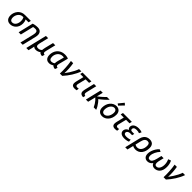

<svg xmlns="http://www.w3.org/2000/svg" viewBox="714 -3293 5984 5984"><g transform="rotate(45 3706.0 -300.5)"><path d="M227 13Q167 13 125.5 -12.5Q84 -38 63 -83.5Q42 -129 42 -193Q42 -249 61.5 -307Q81 -365 120 -413.5Q159 -462 217.5 -491.5Q276 -521 354 -521H615L595 -438H468Q485 -404 493 -369Q501 -334 501 -296Q501 -220 478 -162Q455 -104 416 -65.5Q377 -27 328 -7Q279 13 227 13ZM233 -73Q276 -73 308 -92.5Q340 -112 361 -145Q382 -178 392.5 -220Q403 -262 403 -307Q403 -344 395 -377Q387 -410 371 -438H347Q296 -438 257 -416Q218 -394 192 -358.5Q166 -323 153 -282Q140 -241 140 -201Q140 -166 149 -137Q158 -108 178.5 -90.5Q199 -73 233 -73Z M862 185 966 -248Q972 -274 977.5 -304.5Q983 -335 983 -356Q983 -380 975 -400Q967 -420 946 -432.5Q925 -445 886 -445Q862 -445 838.5 -442Q815 -439 799 -435L694 0H596L716 -500Q747 -511 778 -517.5Q809 -524 841 -527.5Q873 -531 906 -531Q997 -531 1040 -484.5Q1083 -438 1083 -365Q1083 -343 1079.5 -318Q1076 -293 1070 -267L961 185Z M1111 177 1278 -521H1377L1317 -271Q1309 -239 1303 -209Q1297 -179 1295.5 -154.5Q1294 -130 1301.5 -111.5Q1309 -93 1327.5 -83.5Q1346 -74 1380 -74Q1414 -74 1444 -86Q1474 -98 1504 -127Q1506 -153 1511.5 -183Q1517 -213 1525 -250L1592 -521H1691L1615 -209Q1607 -175 1603.5 -146.5Q1600 -118 1613 -99Q1626 -80 1666 -75L1637 10Q1612 9 1588 3.5Q1564 -2 1545.5 -14.5Q1527 -27 1518 -45Q1482 -17 1441.5 -2.5Q1401 12 1360 12Q1325 12 1299 1Q1273 -10 1255 -28Q1253 -12 1250 5Q1247 22 1242 44L1209 177Z M1942 13Q1882 13 1844.5 -13Q1807 -39 1789.5 -83.5Q1772 -128 1772 -183Q1772 -249 1792.5 -311Q1813 -373 1855.5 -423Q1898 -473 1962.5 -503Q2027 -533 2113 -533Q2138 -533 2165 -530Q2192 -527 2217.5 -520.5Q2243 -514 2263 -504L2188 -212Q2182 -191 2178.5 -171.5Q2175 -152 2175 -135Q2175 -108 2189 -94Q2203 -80 2238 -75L2208 10Q2165 8 2137.5 -4Q2110 -16 2094 -37Q2060 -15 2022 -1Q1984 13 1942 13ZM1965 -73Q1990 -73 2019 -82.5Q2048 -92 2076 -115Q2076 -138 2079.5 -165Q2083 -192 2091 -220L2149 -441Q2143 -443 2126 -445Q2109 -447 2095 -447Q2044 -447 2002.5 -427Q1961 -407 1931.5 -372Q1902 -337 1886.5 -291.5Q1871 -246 1871 -194Q1871 -166 1878.5 -138Q1886 -110 1906 -91.5Q1926 -73 1965 -73Z M2414 0Q2417 -56 2416 -122Q2415 -188 2411 -257.5Q2407 -327 2399.5 -394Q2392 -461 2381 -521H2480Q2498 -419 2504.5 -311.5Q2511 -204 2506 -108Q2557 -176 2603 -247.5Q2649 -319 2684 -388.5Q2719 -458 2740 -521H2842Q2819 -454 2784.5 -385Q2750 -316 2708 -249Q2666 -182 2617.5 -119Q2569 -56 2518 0Z M3069 9Q3027 9 2997.5 -3Q2968 -15 2953.5 -40.5Q2939 -66 2939 -105Q2939 -126 2943 -151Q2947 -176 2954 -203L3011 -438H2873L2893 -521H3283L3263 -438H3110L3048 -184Q3045 -171 3042.5 -158Q3040 -145 3040 -133Q3040 -103 3056.5 -89.5Q3073 -76 3102 -76Q3117 -76 3132 -78Q3147 -80 3162 -85L3155 -2Q3133 3 3111.5 6Q3090 9 3069 9Z M3448 10Q3399 7 3368 -6.5Q3337 -20 3322 -45.5Q3307 -71 3307 -110Q3307 -132 3311.5 -157Q3316 -182 3322 -209L3397 -521H3496L3416 -190Q3413 -173 3410 -158Q3407 -143 3407 -129Q3407 -106 3420 -89.5Q3433 -73 3468 -66Z M3561 0 3686 -521H3784L3734 -313Q3767 -337 3801.5 -365.5Q3836 -394 3868 -423Q3900 -452 3927 -477.5Q3954 -503 3970 -521H4090Q4068 -494 4035.5 -462Q4003 -430 3965.5 -397Q3928 -364 3891 -334Q3854 -304 3823 -282Q3862 -248 3900 -199Q3938 -150 3968.5 -97.5Q3999 -45 4014 0H3905Q3883 -51 3853 -98.5Q3823 -146 3789 -186Q3755 -226 3721 -254L3659 0Z M4280 13Q4225 13 4182.5 -10Q4140 -33 4116.5 -76Q4093 -119 4093 -179Q4093 -259 4116.5 -324Q4140 -389 4180 -435.5Q4220 -482 4272.5 -507.5Q4325 -533 4383 -533Q4439 -533 4481 -510Q4523 -487 4546.5 -444.5Q4570 -402 4570 -342Q4570 -262 4547 -196.5Q4524 -131 4484 -84.5Q4444 -38 4391.5 -12.5Q4339 13 4280 13ZM4288 -73Q4316 -73 4342.5 -85Q4369 -97 4392.5 -119.5Q4416 -142 4433.5 -174Q4451 -206 4461.5 -246Q4472 -286 4472 -333Q4472 -388 4445.5 -417.5Q4419 -447 4375 -447Q4347 -447 4320.5 -435Q4294 -423 4270.5 -400.5Q4247 -378 4229.5 -346Q4212 -314 4202 -274Q4192 -234 4192 -187Q4192 -132 4218 -102.5Q4244 -73 4288 -73ZM4405 -575 4347 -614 4488 -786 4553 -730Z M4851 9Q4809 9 4779.5 -3Q4750 -15 4735.5 -40.5Q4721 -66 4721 -105Q4721 -126 4725 -151Q4729 -176 4736 -203L4793 -438H4655L4675 -521H5065L5045 -438H4892L4830 -184Q4827 -171 4824.5 -158Q4822 -145 4822 -133Q4822 -103 4838.5 -89.5Q4855 -76 4884 -76Q4899 -76 4914 -78Q4929 -80 4944 -85L4937 -2Q4915 3 4893.5 6Q4872 9 4851 9Z M5261 13Q5197 13 5152.5 -4.5Q5108 -22 5085 -53Q5062 -84 5062 -127Q5062 -159 5076 -189.5Q5090 -220 5117.5 -243.5Q5145 -267 5182 -278Q5158 -290 5144 -314.5Q5130 -339 5130 -369Q5130 -404 5145.5 -434.5Q5161 -465 5191.5 -487Q5222 -509 5265.5 -521Q5309 -533 5365 -533Q5406 -533 5444 -526Q5482 -519 5511 -506L5473 -428Q5451 -438 5419 -444Q5387 -450 5354 -450Q5319 -450 5289.5 -442.5Q5260 -435 5241.5 -416Q5223 -397 5223 -364Q5223 -337 5239.5 -322.5Q5256 -308 5298 -308H5384L5366 -233H5290Q5247 -233 5218 -219.5Q5189 -206 5174.5 -185.5Q5160 -165 5160 -141Q5160 -107 5189 -89.5Q5218 -72 5273 -72Q5304 -72 5335.5 -76.5Q5367 -81 5392.5 -88.5Q5418 -96 5431 -104L5439 -21Q5417 -10 5388 -2.5Q5359 5 5326 9Q5293 13 5261 13Z M5479 185 5598 -311Q5616 -390 5652.5 -438.5Q5689 -487 5739 -509.5Q5789 -532 5847 -532Q5905 -532 5947 -511.5Q5989 -491 6012 -448.5Q6035 -406 6035 -340Q6035 -265 6016 -200.5Q5997 -136 5960.5 -88.5Q5924 -41 5871.5 -14Q5819 13 5750 13Q5717 13 5686 5.5Q5655 -2 5627 -18L5577 185ZM5745 -73Q5791 -73 5826 -93Q5861 -113 5885 -148.5Q5909 -184 5921 -230.5Q5933 -277 5933 -330Q5933 -388 5911 -416.5Q5889 -445 5838 -445Q5785 -445 5748 -407.5Q5711 -370 5692 -290L5647 -103Q5671 -86 5694.5 -79.5Q5718 -73 5745 -73Z M6271 10Q6230 10 6194 -8Q6158 -26 6135.5 -65.5Q6113 -105 6113 -169Q6113 -232 6134.5 -297.5Q6156 -363 6194 -424.5Q6232 -486 6283 -532L6360 -492Q6327 -459 6300 -419.5Q6273 -380 6253 -338.5Q6233 -297 6222.5 -256Q6212 -215 6212 -179Q6212 -135 6229.5 -105.5Q6247 -76 6291 -76Q6344 -76 6376.5 -121Q6409 -166 6434 -271L6469 -420H6567L6532 -273Q6527 -253 6521.5 -225Q6516 -197 6516 -169Q6516 -144 6522.5 -123Q6529 -102 6545.5 -89Q6562 -76 6592 -76Q6624 -76 6650 -92Q6676 -108 6694.5 -137.5Q6713 -167 6723.5 -209.5Q6734 -252 6734 -304Q6734 -361 6720 -414Q6706 -467 6691 -499L6780 -531Q6804 -489 6819 -429Q6834 -369 6834 -300Q6834 -214 6812.5 -154.5Q6791 -95 6755.5 -59Q6720 -23 6677 -6.5Q6634 10 6590 10Q6537 10 6501 -14Q6465 -38 6446 -86Q6418 -39 6371 -14.5Q6324 10 6271 10Z M6984 0Q6987 -56 6986 -122Q6985 -188 6981 -257.5Q6977 -327 6969.5 -394Q6962 -461 6951 -521H7050Q7068 -419 7074.5 -311.5Q7081 -204 7076 -108Q7127 -176 7173 -247.5Q7219 -319 7254 -388.5Q7289 -458 7310 -521H7412Q7389 -454 7354.5 -385Q7320 -316 7278 -249Q7236 -182 7187.5 -119Q7139 -56 7088 0Z"/></g></svg>

Font: Ubuntu Sans Medium
Style: Italic
Weight: 500
Italic angle: -13.5°
Designer: Dalton Maag Ltd
Foundry: Dalton Maag Ltd
Version: Version 1.006